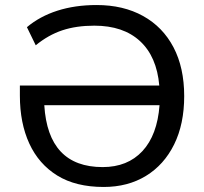

<svg xmlns="http://www.w3.org/2000/svg" viewBox="-20 -734 811 763"><path d="M392 9Q281 9 207.5 -36.5Q134 -82 96.5 -163.5Q59 -245 59 -354V-394H613Q603 -509 536.5 -570.5Q470 -632 355 -632Q283 -632 227.5 -613.5Q172 -595 122 -554L87 -626Q138 -669 208 -691.5Q278 -714 364 -714Q470 -714 548.5 -670.5Q627 -627 669.5 -546Q712 -465 712 -352Q712 -241 672 -160Q632 -79 560 -35Q488 9 392 9ZM388 -70Q487 -70 546 -133.5Q605 -197 614 -316H156Q171 -70 388 -70Z"/></svg>

Font: Nunito Sans Medium
Style: Regular
Weight: 500
Designer: Vernon Adams
Foundry: Vernon Adams
Version: Version 3.101; ttfautohint (v1.8.4.7-5d5b);gftools[0.9.27]